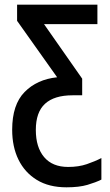

<svg xmlns="http://www.w3.org/2000/svg" viewBox="-20 -560 469 820"><path d="M264 240Q189 240 137.5 208.5Q86 177 59 122Q32 67 32 -6Q32 -113 85 -167Q138 -221 224 -230L53 -471V-540H396V-457H168L331 -224V-153H290Q212 -153 172.5 -117Q133 -81 133 -5Q133 69 168.5 111Q204 153 271 153Q316 153 351 141Q386 129 413 115V207Q389 219 353.5 229.5Q318 240 264 240Z"/></svg>

Font: Noto Sans Condensed Medium
Style: Regular
Weight: 500
Width: 3
Designer: Monotype Design Team
Foundry: Monotype Imaging Inc.
Version: Version 2.013; ttfautohint (v1.8.4.7-5d5b)